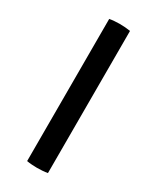

<svg xmlns="http://www.w3.org/2000/svg" viewBox="-181 -741 653 799"><g transform="rotate(30 146.0 -341.5)"><path d="M96 -683Q106.5 -685 120.2 -686Q134 -687 145 -687Q157.5 -687 171 -686Q184.5 -685 196 -683V0Q184.5 2 171 3Q157.5 4 145 4Q134 4 120.2 3Q106.5 2 96 0Z"/></g></svg>

Font: Signika Negative SC
Style: Regular
Weight: 400
Designer: Anna Giedryś
Foundry: Anna Giedryś
Version: Version 2.000; ttfautohint (v1.8.3) -l 8 -r 50 -G 200 -x 9 -